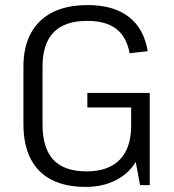

<svg xmlns="http://www.w3.org/2000/svg" viewBox="-20 -727 683 754"><path d="M316 7Q237 7 182.5 -21Q128 -49 100 -104Q72 -159 72 -240V-465Q72 -543 101.5 -597Q131 -651 187 -679Q243 -707 324 -707Q392 -707 441 -686.5Q490 -666 520 -626Q550 -586 560 -526L489 -518Q477 -583 436 -614Q395 -645 323 -645Q234 -645 190.5 -600Q147 -555 147 -464V-240Q147 -145 189.5 -99.5Q232 -54 320 -54Q405 -54 449.5 -99Q494 -144 495 -229V-305H323V-362H568V0H530L513 -91Q485 -45 436 -20Q385 7 316 7Z"/></svg>

Font: Pathway Extreme 8pt Thin 12pt Light
Style: Regular
Weight: 300
Version: Version 1.001;gftools[0.9.26]